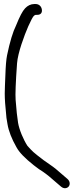

<svg xmlns="http://www.w3.org/2000/svg" viewBox="-20 -748 387 977"><path d="M160.8 -727.5H154.8C136.6 -727.5 120.7 -719.5 107.7 -705.7C93.9 -691 80.5 -664.6 62.2 -619.6C45.6 -586.2 30 -534.8 16 -466.9C11.6 -445.2 8.8 -411.1 7.3 -363.4C4.7 -279.5 -0.4 -275.9 12.9 -147.8L13 -147.4L18.2 -116C24 -81 39.4 -41.8 63.4 0.5C77.7 27.5 107.5 57.8 151.7 92.7C170.6 107.7 185.6 118.4 197.6 125.2C230.1 148.2 233.4 152.7 259.3 174.8L290.8 201.8C305.6 214.5 322.3 210.1 329.6 201C337.1 191.8 337.5 174.7 322.8 162.2L264.8 112.4C247.9 97.9 215.1 77.2 201.3 66.6C145.7 24.1 147.1 24.2 119.8 -5.6C99.2 -37 77.9 -87.6 71.9 -123.5C67.5 -149.8 63.4 -188.7 59.5 -239.9C57.4 -267 59.8 -329.8 66.8 -426.1C70.6 -478.5 103.8 -568.6 123.8 -614C136.4 -642.5 146.3 -660.4 150.7 -665.4C155.6 -670.9 159.9 -672.5 164 -672.5H170C177.2 -672.5 184.7 -674.4 189.3 -680.5C193.6 -686.1 194 -693.3 192.9 -700C191.7 -707.2 188.5 -715 181.5 -720.6C175 -725.9 167.5 -727.5 160.8 -727.5Z"/></svg>

Font: MewTooHand
Style: BdLta
Weight: 400
Designer: Mew Too, Robert Jablonski
Version: Version 0.77